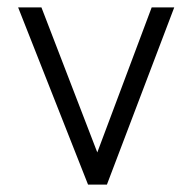

<svg xmlns="http://www.w3.org/2000/svg" viewBox="-20 -499 520 519"><path d="M218 0 29 -479H92L243 -87L390 -479H451L269 0Z"/></svg>

Font: Zen Kaku Gothic New
Style: Regular
Weight: 400
Designer: Yoshimichi Ohira
Foundry: Positype
Version: Version 1.001